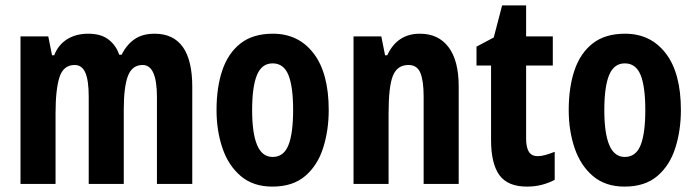

<svg xmlns="http://www.w3.org/2000/svg" viewBox="-20 -682 2581 712"><path d="M553 -557Q693 -557 693 -360V0H562V-322Q562 -441 509 -441Q470 -441 454.5 -400.5Q439 -360 439 -276V0H309V-323Q309 -384 296.5 -412.5Q284 -441 257 -441Q215 -441 200.5 -395.5Q186 -350 186 -261V0H56V-547H159L173 -477H181Q196 -516 229 -536.5Q262 -557 307 -557Q355 -557 383 -535Q411 -513 422 -479H431Q450 -517 479.5 -537Q509 -557 553 -557Z M1199 -274Q1199 -199 1178.5 -134Q1158 -69 1112 -29.5Q1066 10 990 10Q919 10 873 -29Q827 -68 805 -132.5Q783 -197 783 -274Q783 -358 804.5 -421.5Q826 -485 872 -521Q918 -557 992 -557Q1087 -557 1143 -484Q1199 -411 1199 -274ZM915 -273Q915 -188 933.5 -144Q952 -100 991 -100Q1032 -100 1049.5 -143.5Q1067 -187 1067 -274Q1067 -361 1049.5 -404Q1032 -447 991 -447Q951 -447 933 -404Q915 -361 915 -273Z M1537 -557Q1606 -557 1643.5 -507Q1681 -457 1681 -362V0H1551V-324Q1551 -382 1539 -411.5Q1527 -441 1495 -441Q1453 -441 1437 -401Q1421 -361 1421 -263V0H1291V-547H1394L1408 -477H1416Q1453 -557 1537 -557Z M1974 -103Q1988 -103 2003.5 -107.5Q2019 -112 2037 -119V-15Q2014 -3 1988.5 3.5Q1963 10 1934 10Q1863 10 1832 -32.5Q1801 -75 1801 -163V-439H1747V-509L1811 -543L1842 -662H1931V-547H2030V-439H1931V-168Q1931 -136 1941 -119.5Q1951 -103 1974 -103Z M2505 -274Q2505 -199 2484.5 -134Q2464 -69 2418 -29.5Q2372 10 2296 10Q2225 10 2179 -29Q2133 -68 2111 -132.5Q2089 -197 2089 -274Q2089 -358 2110.5 -421.5Q2132 -485 2178 -521Q2224 -557 2298 -557Q2393 -557 2449 -484Q2505 -411 2505 -274ZM2221 -273Q2221 -188 2239.5 -144Q2258 -100 2297 -100Q2338 -100 2355.5 -143.5Q2373 -187 2373 -274Q2373 -361 2355.5 -404Q2338 -447 2297 -447Q2257 -447 2239 -404Q2221 -361 2221 -273Z"/></svg>

Font: Noto Sans Lao ExtraCondensed
Style: Bold
Weight: 700
Width: 2
Designer: Monotype Design Team
Foundry: Monotype Imaging Inc.
Version: Version 2.003; ttfautohint (v1.8.4.7-5d5b)